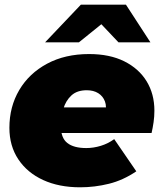

<svg xmlns="http://www.w3.org/2000/svg" viewBox="-20 -787 688 817"><path d="M321 10Q231 10 163.5 -21Q96 -52 58 -109Q20 -166 20 -243Q20 -333 62 -404Q104 -475 180.5 -516Q257 -557 359 -557Q447 -557 509 -526Q571 -495 604 -441Q637 -387 637 -316Q637 -291 633.5 -267Q630 -243 625 -221H200L221 -330H521L427 -301Q435 -333 426.5 -355.5Q418 -378 398 -390.5Q378 -403 349 -403Q308 -403 284 -381Q260 -359 249.5 -324Q239 -289 239 -251Q239 -200 266.5 -178.5Q294 -157 347 -157Q378 -157 409 -166.5Q440 -176 466 -195L560 -58Q504 -20 443.5 -5Q383 10 321 10ZM172 -607 324 -767H516L620 -607H484L361 -737H477L316 -607Z"/></svg>

Font: Montserrat Thin Black
Style: Italic
Weight: 900
Italic angle: -11.3°
Version: Version 9.000